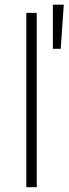

<svg xmlns="http://www.w3.org/2000/svg" viewBox="-20 -781 286 801"><path d="M133.2 -727.3V0H89.8V-727.3ZM200.6 -577.4V-761.4H246.1L233.3 -577.4Z"/></svg>

Font: Inter Extra Light BETA
Style: Regular
Weight: 200
Designer: Rasmus Andersson
Foundry: rsms
Version: Version 3.011;git-f93a4a705